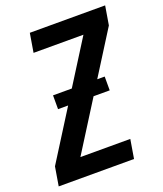

<svg xmlns="http://www.w3.org/2000/svg" viewBox="-136 -825 778 915"><g transform="rotate(-20 253.0 -367.5)"><path d="M385 0H3L19 -96L361 -639H108L124 -735H506L490 -639L148 -96H401ZM388 -347H126V-417H388Z"/></g></svg>

Font: Iosevka Custom
Style: Bold Italic
Weight: 700
Italic angle: -9°
Designer: Belleve Invis
Foundry: Belleve Invis
Version: Version 30.3.1; ttfautohint (v1.8.3)